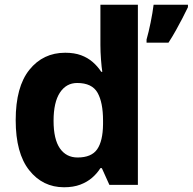

<svg xmlns="http://www.w3.org/2000/svg" viewBox="-20 -780 813 810"><path d="M250.1 10Q160.2 10 103.2 -61.9Q46.2 -133.7 46.2 -273.1Q46.2 -413.8 104 -485.6Q161.8 -557.5 255.1 -557.5Q293.7 -557.5 322 -547Q350.3 -536.5 371.3 -518.1Q392.3 -499.8 407 -477.1H411.6Q408.6 -495.5 406.1 -528.7Q403.6 -562 403.6 -590.5V-760H561.7V0H441.5L409.6 -70.7H403.6Q389.6 -48.3 368.6 -30.2Q347.7 -12 318.5 -1Q289.4 10 250.1 10ZM307.2 -115.6Q365.9 -115.6 390 -150.3Q414 -185 414.7 -256.1V-271.4Q414.7 -347.8 391.5 -388.8Q368.2 -429.9 305.5 -429.9Q259.5 -429.9 232.7 -389.2Q206 -348.5 206 -270.4Q206 -192.6 232.7 -154.1Q259.5 -115.6 307.2 -115.6ZM772.9 -749.7Q762.2 -727.6 749.7 -703.3Q737.2 -679 722.8 -653.2Q708.5 -627.4 690.8 -600H598.3V-613.3Q602.7 -628 607 -646.7Q611.3 -665.3 615.5 -685.2Q619.6 -705 622.8 -724.5Q626 -744 628 -760H772.9Z"/></svg>

Font: Noto Sans Oriya
Style: Regular
Weight: 400
Designer: Amélie Bonet and Sol Matas
Foundry: Google LLC
Version: Version 2.006